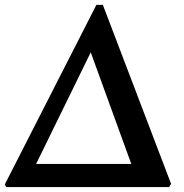

<svg xmlns="http://www.w3.org/2000/svg" viewBox="-41 -762 748 782"><path d="M-21.5 -10.7 351.6 -742.2H377.9L655.8 -13.2L647.5 0H-15.6ZM493.7 -94.2 328.6 -548.8 106 -94.2Z"/></svg>

Font: Merriweather Bold
Style: Italic
Weight: 700
Italic angle: -7°
Designer: Eben Sorkin ( eben@eyebytes.com )
Foundry: Eben Sorkin ( eben@eyebytes.com )
Version: Version 1.5; ttfautohint (v0.97) -l 13 -r 13 -G 200 -x 24 -f